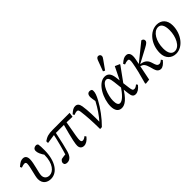

<svg xmlns="http://www.w3.org/2000/svg" viewBox="147 -1770 2786 2786"><g transform="rotate(-45 1540.5 -376.5)"><path d="M229 13C364 13 457 -131 457 -350C457 -409 456 -438 451 -469C444 -481 433 -488 417 -488C387 -488 357 -471 357 -433C357 -397 371 -355 427 -278L431 -347L404 -382C407 -352 408 -330 408 -304C408 -123 325 -38 250 -38C197 -38 163 -71 163 -123C163 -178 215 -322 215 -406C215 -458 192 -488 148 -488C110 -488 85 -475 32 -429L45 -403C77 -415 97 -419 112 -419C131 -419 141 -408 141 -388C141 -323 91 -182 91 -121C91 -24 159 13 229 13Z M564 13C619 13 657 -27 679 -106C701 -184 714 -241 757 -442L716 -443C690 -314 655 -184 615 -56L644 -71L655 -95C617 -94 577 -88 545 -82C530 -72 511 -55 511 -30C511 0 532 13 564 13ZM566 -387 721 -410H942L1087 -405L1097 -475H755C658 -475 622 -461 566 -423V-387ZM908 13C948 13 988 -11 1027 -60L1011 -84C989 -66 968 -55 949 -55C928 -55 919 -68 919 -98C919 -131 922 -154 974 -442H923C845 -158 837 -95 837 -61C837 -15 864 13 908 13Z M1244 0 1249 5 1282 2C1374 -89 1461 -207 1517 -311C1553 -378 1567 -419 1567 -454C1567 -466 1565 -475 1562 -481C1556 -486 1543 -494 1524 -494C1491 -494 1470 -473 1470 -423C1470 -413 1472 -397 1474 -384L1486 -313L1499 -366C1493 -352 1488 -342 1478 -323C1430 -234 1376 -150 1296 -61L1311 -59C1314 -182 1310 -313 1295 -409C1286 -464 1262 -488 1223 -488C1187 -488 1164 -474 1112 -429L1125 -403C1153 -413 1168 -419 1186 -419C1207 -419 1217 -410 1222 -372C1236 -265 1243 -154 1244 0Z M1684 13C1747 13 1819 -34 1916 -201H1922L1903 -233C1822 -112 1761 -56 1715 -56C1684 -56 1666 -87 1666 -153C1666 -257 1730 -441 1810 -441C1842 -441 1861 -414 1870 -332L1899 -76C1906 -12 1924 13 1968 13C2008 13 2047 -13 2086 -62L2070 -86C2046 -65 2026 -55 2008 -55C1981 -55 1972 -67 1965 -125L1949 -250L1946 -272L1935 -362C1923 -456 1884 -488 1825 -488C1688 -488 1583 -272 1583 -122C1583 -35 1619 13 1684 13ZM1939 -211 2113 -451V-459L2040 -491L1932 -271L1939 -211ZM1865 -559 1894 -544C1925 -588 1957 -632 1988 -676C2006 -700 2012 -711 2012 -729C2012 -748 1996 -766 1972 -766C1955 -766 1940 -756 1928 -727C1908 -671 1886 -615 1865 -559Z M2172 0 2183 8 2254 0 2325 -350C2343 -439 2319 -488 2265 -488C2227 -488 2202 -475 2149 -429L2162 -403C2192 -414 2207 -419 2232 -419C2258 -419 2264 -397 2254 -340C2237 -244 2216 -156 2172 0ZM2487 13C2521 13 2559 -15 2595 -61L2578 -85C2560 -68 2540 -55 2522 -55C2499 -55 2482 -64 2469 -103L2452 -155C2434 -209 2395 -237 2339 -247L2304 -253L2301 -240L2538 -366C2602 -400 2617 -417 2617 -442C2617 -464 2599 -482 2576 -483L2295 -256L2285 -248H2280V-234L2308 -226C2347 -214 2370 -193 2391 -119L2408 -58C2422 -10 2450 13 2487 13Z M2800 13C2938 13 3053 -139 3053 -313C3053 -426 2986 -488 2894 -488C2754 -488 2636 -343 2636 -163C2636 -49 2709 13 2800 13ZM2811 -27C2757 -27 2717 -70 2717 -175C2717 -324 2790 -448 2883 -448C2935 -448 2972 -406 2972 -298C2972 -164 2907 -27 2811 -27Z"/></g></svg>

Font: Source Serif 4 Variable
Style: Italic
Weight: 400
Italic angle: -12°
Designer: Frank Grießhammer
Foundry: Adobe Systems Incorporated
Version: Version 4.004;hotconv 1.0.116;makeotfexe 2.5.65601